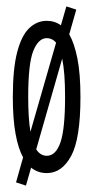

<svg xmlns="http://www.w3.org/2000/svg" viewBox="-20 -532 290 599"><path d="M61 47 30 37 52 -41Q37 -68 28.5 -114.5Q20 -161 20 -229Q20 -317 33.5 -369Q47 -421 71 -444Q95 -467 126 -467Q151 -467 170 -453L187 -512L218 -502L196 -425Q212 -397 221.5 -349.5Q231 -302 231 -229Q231 -99 202 -45.5Q173 8 126 8Q98 8 77 -9ZM68 -230Q68 -162 75 -121L155 -399Q143 -413 126 -413Q100 -413 84 -373.5Q68 -334 68 -230ZM126 -46Q154 -46 168.5 -87.5Q183 -129 183 -230Q183 -306 174 -349L93 -66Q106 -46 126 -46Z"/></svg>

Font: Inconsolata UltraCondensed
Style: Regular
Weight: 400
Width: 1
Monospace: yes
Designer: Raph Levien, Cyreal, Brenton Simpson
Foundry: Raph Levien, Cyreal, Google
Version: Version 3.001; ttfautohint (v1.8.2.53-6de2)